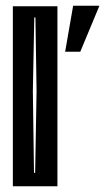

<svg xmlns="http://www.w3.org/2000/svg" viewBox="-20 -652 368 672"><path d="M25 0V-630H181V0ZM99 -47H103L108 -333L104 -591H100L95 -333ZM208 -471 236 -632H328L261 -471Z"/></svg>

Font: Alumni Sans Inline One
Style: Regular
Weight: 400
Designer: Robert E. Leuschke
Foundry: Robert E. Leuschke
Version: Version 1.100; ttfautohint (v1.8.3)